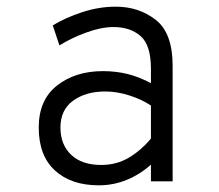

<svg xmlns="http://www.w3.org/2000/svg" viewBox="-20 -543 656 575"><path d="M96 -161Q96 -244 151 -287Q206 -330 288 -330Q327 -330 361.5 -321.5Q396 -313 432 -294V-337Q432 -408 401 -435Q370 -462 320 -462Q283 -462 238 -445.5Q193 -429 158 -407L138 -467Q176 -490 226 -506.5Q276 -523 327 -523Q396 -523 446.5 -483.5Q497 -444 497 -346V0H432V-50Q400 -21 360 -4.5Q320 12 276 12Q193 12 144.5 -32.5Q96 -77 96 -161ZM432 -128V-227Q405 -245 368 -257Q331 -269 295 -269Q237 -269 199 -241.5Q161 -214 161 -161Q161 -110 193 -79.5Q225 -49 283 -49Q330 -49 367 -71.5Q404 -94 432 -128Z"/></svg>

Font: Overpass Mono Light
Style: Regular
Weight: 300
Monospace: yes
Designer: Delve Withrington, Dave Bailey
Foundry: Delve Fonts
Version: Version 1.000;DELV;Overpass